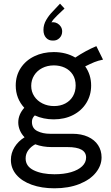

<svg xmlns="http://www.w3.org/2000/svg" viewBox="-20 -808 602 1042"><path d="M39.1 59.6Q39.1 22.5 59.1 -9.8Q79.1 -42 113.3 -63Q96.2 -80.6 87.6 -101.6Q79.1 -122.6 79.1 -143.6Q79.1 -186.5 111.8 -223.1Q89.4 -247.1 77.4 -277.6Q65.4 -308.1 65.4 -343.8Q65.4 -397 92 -438.2Q118.7 -479.5 165.8 -502.4Q212.9 -525.4 271.5 -525.4Q338.4 -525.4 388.7 -495.6Q444.8 -533.2 502.9 -557.6L539.1 -484.4Q512.2 -479 491.9 -470.7Q471.7 -462.4 442.4 -447.8Q474.6 -402.3 474.6 -343.8Q474.6 -291.5 448.7 -249.5Q422.9 -207.5 376.7 -183.8Q330.6 -160.2 271.5 -160.2Q215.8 -160.2 168.9 -181.6Q161.1 -174.3 157.2 -166Q153.3 -157.7 153.3 -146.5Q153.3 -111.3 182.6 -96.7Q211.9 -82 251 -82H373Q421.4 -82 457.3 -65.7Q493.2 -49.3 512.2 -20.3Q531.2 8.8 531.2 45.9Q531.2 90.3 500.2 128.9Q469.2 167.5 410.9 190.7Q352.5 213.9 275.4 213.9Q206.1 213.9 152.3 194.6Q98.6 175.3 68.8 140.4Q39.1 105.5 39.1 59.6ZM390.6 -343.8Q390.6 -378.9 374.5 -403.6Q358.4 -428.2 331.5 -440.7Q304.7 -453.1 272.5 -453.1Q237.3 -453.1 209.2 -438.7Q181.2 -424.3 165.3 -398.9Q149.4 -373.5 149.4 -341.8Q149.4 -310.5 165.8 -285.6Q182.1 -260.7 210.4 -246.6Q238.8 -232.4 273.4 -232.4Q308.1 -232.4 334.7 -246.6Q361.3 -260.7 376 -286.1Q390.6 -311.5 390.6 -343.8ZM275.4 137.7Q327.1 137.7 366 126.2Q404.8 114.7 426 94.2Q447.3 73.7 447.3 46.9Q447.3 -9.8 346.7 -9.8H260.7Q211.4 -9.8 171.4 -24.9Q148.9 -13.2 134 6.6Q119.1 26.4 119.1 51.8Q119.1 94.7 163.3 116.2Q207.5 137.7 275.4 137.7ZM330.1 -761.7 290 -723.6Q267.1 -701.7 259.3 -686.5Q264.2 -687.5 267.6 -687.5Q279.8 -687.5 291.3 -681.2Q302.7 -674.8 310.1 -663.3Q317.4 -651.9 317.4 -637.7Q317.4 -615.7 302.7 -601.3Q288.1 -586.9 267.6 -587.9Q244.6 -586.9 230.2 -602.8Q215.8 -618.7 215.8 -645.5Q215.8 -674.3 231 -700Q246.1 -725.6 263.7 -743.2L305.7 -788.1Z"/></svg>

Font: Reddit Sans Fudge
Style: Regular
Weight: 400
Designer: Stephen Hutchings
Foundry: Reddit
Version: Version 1.011